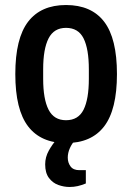

<svg xmlns="http://www.w3.org/2000/svg" viewBox="-20 -558 526 765"><path d="M243 12Q143 12 92 -54.5Q41 -121 41 -263Q41 -405 92 -471.5Q143 -538 243 -538Q344 -538 395 -471.5Q446 -405 446 -263Q446 -121 395 -54.5Q344 12 243 12ZM243 -79Q292 -79 313 -121Q334 -163 334 -244V-282Q334 -363 313 -405Q292 -447 243 -447Q195 -447 173.5 -405Q152 -363 152 -282V-244Q152 -163 173.5 -121Q195 -79 243 -79ZM257 187Q235 187 212.5 179Q190 171 175 151Q160 131 160 97Q160 68 174.5 42Q189 16 207 -4H279L280 0Q267 13 258.5 32Q250 51 250 70Q250 90 261 105Q272 120 296 120H322V173Q305 180 289.5 183.5Q274 187 257 187Z"/></svg>

Font: Archivo Narrow SemiBold
Style: Regular
Weight: 600
Designer: Hector Gatti
Foundry: Omnibus-Type
Version: Version 3.002